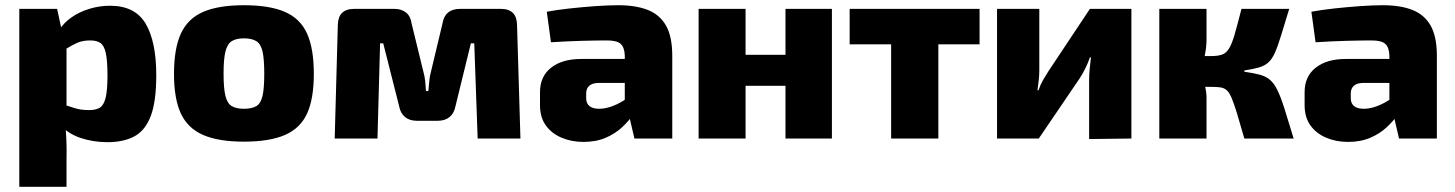

<svg xmlns="http://www.w3.org/2000/svg" viewBox="-20 -531 5576 736"><path d="M402 -509Q498 -509 538.5 -440Q579 -371 579 -243Q579 -142 558 -86.5Q537 -31 495.5 -8.5Q454 14 392 14Q337 14 288 -2.5Q239 -19 206 -57L218 -132Q244 -124 266.5 -116.5Q289 -109 322 -109Q348 -109 363 -118.5Q378 -128 385 -156.5Q392 -185 392 -242Q392 -299 385.5 -328Q379 -357 364.5 -366.5Q350 -376 326 -376Q297 -376 276.5 -367Q256 -358 232 -343L208 -417Q224 -443 253.5 -464Q283 -485 322 -497Q361 -509 402 -509ZM199 -497 217 -413 235 -398V-71L230 -59Q233 -28 234.5 7.5Q236 43 235 76V185H54V-497Z M915 -511Q1013 -511 1072 -485.5Q1131 -460 1157 -402.5Q1183 -345 1183 -248Q1183 -152 1157 -95.5Q1131 -39 1072 -13.5Q1013 12 915 12Q818 12 759 -13.5Q700 -39 673.5 -95.5Q647 -152 647 -248Q647 -345 673.5 -402.5Q700 -460 759 -485.5Q818 -511 915 -511ZM915 -384Q885 -384 868 -373Q851 -362 844 -333Q837 -304 837 -248Q837 -193 844 -164Q851 -135 868 -124.5Q885 -114 915 -114Q946 -114 963 -124.5Q980 -135 986.5 -164Q993 -193 993 -248Q993 -304 986.5 -333Q980 -362 963 -373Q946 -384 915 -384Z M1900 -497Q1961 -497 1962 -435L1975 0H1811L1798 -365H1785L1726 -124Q1721 -97 1703.5 -82.5Q1686 -68 1658 -68H1578Q1550 -68 1532.5 -82.5Q1515 -97 1510 -124L1449 -365H1437L1427 0H1263L1275 -435Q1276 -497 1338 -497H1491Q1519 -497 1536.5 -483Q1554 -469 1558 -440L1603 -256Q1608 -238 1610 -219.5Q1612 -201 1613 -182H1622Q1624 -201 1625.5 -219.5Q1627 -238 1632 -256L1676 -440Q1685 -497 1744 -497Z M2350 -511Q2417 -511 2463 -493Q2509 -475 2533 -433Q2557 -391 2557 -317V0H2412L2387 -107L2375 -125V-318Q2374 -349 2359.5 -362.5Q2345 -376 2307 -376Q2268 -376 2211 -374.5Q2154 -373 2092 -369L2076 -486Q2113 -493 2163 -498.5Q2213 -504 2262.5 -507.5Q2312 -511 2350 -511ZM2485 -305 2484 -213H2271Q2249 -212 2238 -201.5Q2227 -191 2227 -173V-154Q2227 -135 2239.5 -124.5Q2252 -114 2277 -114Q2302 -114 2330 -125Q2358 -136 2385 -155Q2412 -174 2432 -196V-132Q2424 -116 2407.5 -92Q2391 -68 2365 -43.5Q2339 -19 2302 -3Q2265 13 2216 13Q2171 13 2133 -3Q2095 -19 2072.5 -50Q2050 -81 2050 -128V-178Q2050 -238 2092.5 -271.5Q2135 -305 2208 -305Z M2838 -497V0H2658V-497ZM3000 -321V-202H2831V-321ZM3169 -497V0H2991V-497Z M3577 -497V0H3396V-497ZM3735 -497V-361H3237V-497Z M4317 -497V0L4155 2V-223Q4155 -245 4157 -265.5Q4159 -286 4162 -311H4158Q4151 -290 4139.5 -267Q4128 -244 4117 -228L3962 0H3802V-497H3964V-262Q3964 -243 3962 -225Q3960 -207 3957 -185H3961Q3968 -206 3978 -223.5Q3988 -241 3999 -258L4158 -497Z M4922 -497Q4903 -435 4890.5 -394Q4878 -353 4867 -328.5Q4856 -304 4842 -291.5Q4828 -279 4806 -272.5Q4784 -266 4750 -261V-256Q4785 -251 4808 -245Q4831 -239 4847 -226Q4863 -213 4876 -187Q4889 -161 4903.5 -115.5Q4918 -70 4939 0H4750Q4733 -60 4721.5 -97.5Q4710 -135 4701 -156Q4692 -177 4682 -185.5Q4672 -194 4658.5 -196Q4645 -198 4624 -198L4621 -316Q4648 -316 4664 -321.5Q4680 -327 4691 -344.5Q4702 -362 4712.5 -398Q4723 -434 4739 -497ZM4605 -497V-380Q4605 -351 4598.5 -319Q4592 -287 4579 -260Q4590 -236 4597.5 -207.5Q4605 -179 4605 -157V0H4424V-497ZM4664 -316V-198H4562V-316Z M5281 -511Q5348 -511 5394 -493Q5440 -475 5464 -433Q5488 -391 5488 -317V0H5343L5318 -107L5306 -125V-318Q5305 -349 5290.5 -362.5Q5276 -376 5238 -376Q5199 -376 5142 -374.5Q5085 -373 5023 -369L5007 -486Q5044 -493 5094 -498.5Q5144 -504 5193.5 -507.5Q5243 -511 5281 -511ZM5416 -305 5415 -213H5202Q5180 -212 5169 -201.5Q5158 -191 5158 -173V-154Q5158 -135 5170.5 -124.5Q5183 -114 5208 -114Q5233 -114 5261 -125Q5289 -136 5316 -155Q5343 -174 5363 -196V-132Q5355 -116 5338.5 -92Q5322 -68 5296 -43.5Q5270 -19 5233 -3Q5196 13 5147 13Q5102 13 5064 -3Q5026 -19 5003.5 -50Q4981 -81 4981 -128V-178Q4981 -238 5023.5 -271.5Q5066 -305 5139 -305Z"/></svg>

Font: Exo 2 ExtraBold
Style: Regular
Weight: 800
Designer: Natanael Gama
Foundry: Natanael Gama
Version: Version 2.010